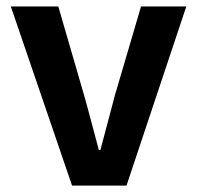

<svg xmlns="http://www.w3.org/2000/svg" viewBox="-20 -580 616 600"><path d="M205.2 0H375.3L562.2 -559.8H420.7L338.6 -280.6C323.9 -225.7 308.6 -168 293.7 -111.1H288.9C273.3 -168 259 -225.7 243.3 -280.6L162.2 -559.8H13.8Z"/></svg>

Font: Source Han Sans JP VF
Style: Regular
Weight: 250
Designer: Ryoko NISHIZUKA 西塚涼子 (kana, bopomofo & ideographs); Paul D. Hunt (Latin, Greek & Cyrillic); Sandoll Communications 산돌커뮤니
Foundry: Adobe
Version: Version 2.004;hotconv 1.0.118;makeotfexe 2.5.65603